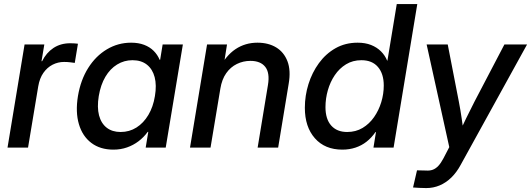

<svg xmlns="http://www.w3.org/2000/svg" viewBox="-20 -748 2691 973"><path d="M18.1 0 104.5 -522.5H204.6L190.4 -438H193.4Q214.8 -481 251 -504.9Q287.1 -528.8 335.9 -528.8Q347.2 -528.8 357.7 -528.1Q368.2 -527.3 375 -526.4L358.9 -429.2Q352.5 -430.2 337.4 -432.1Q322.3 -434.1 304.7 -434.1Q273.9 -434.1 246.6 -420.2Q219.2 -406.2 200 -378.9Q180.7 -351.6 173.8 -310.5L122.1 0Z M554.7 10.3Q487.8 10.3 442.9 -23.7Q397.9 -57.6 379.9 -118.7Q361.8 -179.7 375 -261.2Q388.7 -342.8 427 -403.6Q465.3 -464.4 521.7 -498Q578.1 -531.7 644.5 -531.7Q681.6 -531.7 710.4 -520.8Q739.3 -509.8 758.8 -490.2Q778.3 -470.7 789.1 -444.8H791.5L804.2 -522.5H906.7L819.8 0H718.3L731.4 -79.6H728.5Q708.5 -52.2 682.1 -32.2Q655.8 -12.2 623.8 -1Q591.8 10.3 554.7 10.3ZM591.3 -79.1Q635.7 -79.1 671.6 -101.8Q707.5 -124.5 731.9 -165.5Q756.3 -206.5 765.1 -261.2Q774.4 -316.4 763.7 -357.2Q752.9 -397.9 724.4 -420.4Q695.8 -442.9 651.4 -442.9Q608.9 -442.9 573.5 -421.1Q538.1 -399.4 514.2 -359.1Q490.2 -318.8 480.5 -261.2Q471.2 -204.1 481.9 -163.3Q492.7 -122.6 520.8 -100.8Q548.8 -79.1 591.3 -79.1Z M1096.7 -298.8 1046.9 0H942.9L1029.3 -522.5H1130.4L1109.9 -393.1L1087.9 -396Q1124.5 -466.3 1173.6 -499Q1222.7 -531.7 1284.7 -531.7Q1339.8 -531.7 1379.4 -507.8Q1418.9 -483.9 1436.8 -437.5Q1454.6 -391.1 1442.9 -323.2L1389.6 0H1285.6L1337.9 -317.4Q1348.1 -378.9 1324.2 -409.2Q1300.3 -439.5 1249 -439.5Q1212.4 -439.5 1180.4 -423.8Q1148.4 -408.2 1126.5 -377.2Q1104.5 -346.2 1096.7 -298.8Z M1714.8 10.3Q1626.5 10.3 1575.7 -47.4Q1524.9 -105 1524.9 -201.7Q1524.9 -263.2 1543.2 -321.8Q1561.5 -380.4 1596.2 -428Q1630.9 -475.6 1680.4 -503.7Q1730 -531.7 1792.5 -531.7Q1831.1 -531.7 1860.6 -520Q1890.1 -508.3 1910.6 -487.8Q1931.2 -467.3 1941.9 -440.9H1943.4L1990.7 -727.5H2094.7L1974.6 0H1872.6L1885.3 -78.6H1882.8Q1862.8 -49.8 1837.6 -30Q1812.5 -10.3 1781.5 0Q1750.5 10.3 1714.8 10.3ZM1739.3 -79.1Q1783.2 -79.1 1817.4 -99.6Q1851.6 -120.1 1875.5 -154.3Q1899.4 -188.5 1912.1 -230.2Q1924.8 -272 1924.8 -314.5Q1924.8 -374 1895.5 -408.4Q1866.2 -442.9 1811.5 -442.9Q1767.6 -442.9 1733.6 -422.1Q1699.7 -401.4 1676.5 -366.9Q1653.3 -332.5 1641.4 -290.5Q1629.4 -248.5 1629.4 -205.1Q1629.4 -144.5 1658.4 -111.8Q1687.5 -79.1 1739.3 -79.1Z M2073.2 202.1 2093.3 115.2 2139.2 116.2Q2158.2 117.7 2173.3 112.1Q2188.5 106.4 2201.7 92.3Q2214.8 78.1 2227.1 54.7L2256.8 -2.4L2142.1 -522.5H2249L2305.2 -233.4Q2313.5 -190.9 2319.6 -148.4Q2325.7 -106 2331.5 -64H2302.2Q2321.8 -106 2342.3 -148.4Q2362.8 -190.9 2384.8 -233.4L2536.1 -522.5H2650.9L2314.9 86.9Q2294.4 125 2267.6 151.4Q2240.7 177.7 2208.5 191.4Q2176.3 205.1 2140.1 205.1Q2122.1 205.1 2105 204.1Q2087.9 203.1 2073.2 202.1Z"/></svg>

Font: Inter 28pt Medium
Style: Italic
Weight: 500
Italic angle: -9.3988°
Designer: Rasmus Andersson
Foundry: rsms
Version: Version 4.001;git-66647c0bb